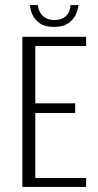

<svg xmlns="http://www.w3.org/2000/svg" viewBox="-20 -736 384 756"><path d="M68 0V-591H319V-555H119V-329H276V-291H119V-35H319V0ZM193 -630Q157 -630 136.5 -644.5Q116 -659 107.5 -679Q99 -699 98 -716H129Q133 -686 150.5 -671.5Q168 -657 193 -657Q220 -657 237.5 -671Q255 -685 258 -716H289Q287 -697 277.5 -677Q268 -657 247.5 -643.5Q227 -630 193 -630Z"/></svg>

Font: Alumni Sans Thin Light
Style: Regular
Weight: 300
Version: Version 1.018